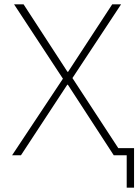

<svg xmlns="http://www.w3.org/2000/svg" viewBox="-20 -718 640 888"><path d="M566 0H506L294 -326H291L77 0H36L271 -354L45 -698H89L292 -386H295L499 -698H540L315 -357L527 -33H600V150H566Z"/></svg>

Font: IBM Plex Mono ExtLt
Style: Regular
Weight: 200
Monospace: yes
Designer: Mike Abbink, Paul van der Laan, Pieter van Rosmalen
Foundry: Bold Monday
Version: Version 2.3